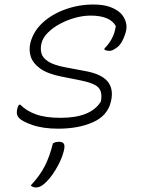

<svg xmlns="http://www.w3.org/2000/svg" viewBox="-20 -559 640 849"><path d="M393 -539Q437 -539 466 -528.5Q495 -518 513 -501Q530 -484 536.5 -461Q543 -438 535 -413L533 -407Q520 -367 499 -350.5Q478 -334 464 -334Q452 -334 442 -339V-345Q460 -362 474 -387.5Q488 -413 492 -444Q466 -490 381 -490Q348 -490 313 -480.5Q278 -471 246 -454Q214 -437 191.5 -414.5Q169 -392 163 -366Q158 -344 163 -324Q168 -304 192.5 -287.5Q217 -271 271 -261L356 -245Q429 -232 456.5 -198Q484 -164 470 -108Q455 -47 391 -18.5Q327 10 237 10Q170 10 122.5 -6.5Q75 -23 62 -40Q55 -49 54.5 -59.5Q54 -70 57 -81Q60 -90 64 -96H70Q96 -69 138.5 -53.5Q181 -38 248 -38Q382 -38 426 -110Q434 -152 415 -172Q396 -192 334 -204L249 -221Q189 -233 157 -256.5Q125 -280 116 -309Q107 -338 114 -368Q127 -420 168 -458Q209 -496 268.5 -517.5Q328 -539 393 -539ZM214 75Q221 71 226.5 69.5Q232 68 242 68Q258 68 263 78Q268 88 261 113Q251 150 226 191.5Q201 233 173 256Q156 270 139 270Q125 270 116 261Q157 217 178.5 174.5Q200 132 214 75Z"/></svg>

Font: Recursive Mn Csl St Lt
Style: Italic
Weight: 300
Italic angle: -15°
Monospace: yes
Version: Version 1.079;hotconv 1.0.112;makeotfexe 2.5.65598; ttfautoh